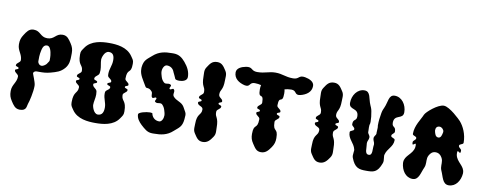

<svg xmlns="http://www.w3.org/2000/svg" viewBox="-62 -1019 3345 1319"><g transform="rotate(10 1611.0 -360.0)"><path d="M674 -722ZM208 -323C191.3 -323 181.4 -339.4 181.4 -349.5C181.4 -352.4 181.6 -354.7 181.6 -356C181.6 -380.5 182 -359.7 182 -383.9C182 -390.5 182.6 -397.4 184 -405C189.2 -432 192.2 -465 220 -467C220.6 -467 221.2 -467.1 221.8 -467.1C245.4 -467.1 253.1 -429.4 256 -405C256.7 -399.7 257 -394.8 257 -390.1C257 -381.3 257.2 -375.9 257.2 -372.1C257.2 -361.2 255.4 -364.3 241.5 -341.9C239.9 -339.2 223 -323 208 -323ZM184.9 -184.6C183.1 -205.8 160 -257.8 160 -261.9C160 -272.4 171.5 -279 182 -279C188.3 -279 194.2 -279 199.8 -279C227.8 -279 248.2 -279.7 279 -288C318.2 -299 345.2 -306 372.2 -337C396.2 -365 397.8 -395.9 397.8 -426.7C397.8 -430.4 397.8 -434.2 398 -438C398.1 -440.3 398.1 -442.6 398.1 -444.8C398.1 -470.1 392.7 -487.9 378 -510C361.2 -535 348.2 -557 318 -558C316.9 -558 315.7 -558.1 314.6 -558.1C266.1 -558.1 264.8 -516 214 -516C164.1 -516 162 -558.1 113.4 -558.1C112.3 -558.1 111.1 -558 110 -558C80.2 -557 66.2 -535 50 -510C35.3 -487.9 29.9 -470.1 29.9 -444.8C29.9 -442.6 29.9 -440.3 30 -438C31.2 -397 61.2 -378 62 -337C62 -336.9 62 -336.9 62 -336.8C62 -318 36.2 -315.9 34 -297C33.2 -286 56.2 -290 56 -279C56.2 -268 33.2 -272 34 -261C36.2 -242.1 62 -240 62 -221.2C62 -221.1 62 -221.1 62 -221C61.2 -180 31.2 -161 30 -120C29.9 -117.7 29.9 -115.4 29.9 -113.2C29.9 -87.9 35.3 -70.1 50 -48C66.2 -23 80.2 -1 110 0C111.1 0 112.3 0.1 113.4 0.1C162 0.1 156 -34 162 -49C169.8 -68.5 185.2 -136.5 185.2 -175.4C185.2 -178.7 185.1 -181.8 184.9 -184.6Z M604.3 -118.6C604.3 -145.2 612.6 -166.3 612.6 -193.2C612.6 -199.8 612.1 -206.7 610.9 -214.2C607.6 -235 580.1 -238.3 580.1 -259.2C580.1 -271.3 604.3 -267 604.3 -279C604.3 -291.2 580.1 -286.8 580.1 -298.8C580.1 -319.8 607.6 -322 610.9 -342.8C612.1 -350.3 612.6 -357.2 612.6 -363.8C612.6 -390.7 604.3 -411.8 604.3 -438.4C604.3 -445.7 616.4 -496.9 648.1 -496.9C676.9 -496.9 686.8 -477.1 686.8 -445.2C686.8 -407.8 669.8 -384.6 669.8 -348.2C669.8 -344.7 670 -341.1 670.3 -337.3C672.5 -318.7 698.9 -317.5 698.9 -298.8C698.9 -286.8 674.7 -291.2 674.7 -279C674.7 -267 698.9 -271.3 698.9 -259.2C698.9 -239.5 671.4 -238.3 669.2 -219.7C668.9 -216 668.7 -212.5 668.7 -209.2C668.7 -174 686.8 -151.1 686.8 -116.1C686.8 -84 677.2 -61.1 648.1 -60.1C647.8 -60.1 647.5 -60.1 647.1 -60.1C616.2 -60.1 604.3 -111.4 604.3 -118.6ZM455.4 -444.8C455.4 -366.3 487.5 -381.3 487.5 -336C487.5 -317.9 459.5 -315.7 459.5 -297C459.5 -286 481.5 -290 481.5 -279C481.5 -268 459.5 -272 459.5 -261C459.5 -242.3 487.5 -240.1 487.5 -222C487.5 -221.6 487.5 -221.3 487.5 -221C486.5 -177 455.4 -191.1 455.4 -113.2C455.4 -87.9 460.8 -84.1 475.5 -62C513.5 -5 589.6 0 639.5 0C690.3 0 765.5 -5 803.5 -62C818.2 -84.1 823.6 -87.9 823.6 -113.2C823.6 -191.1 792.5 -177 791.5 -221C791.5 -221.3 791.5 -221.6 791.5 -222C791.5 -240.1 819.5 -242.3 819.5 -261C819.5 -272 797.5 -268 797.5 -279C797.5 -290 819.5 -286 819.5 -297C819.5 -316 791.5 -318 791.5 -337C792.5 -414.2 823.6 -368.7 823.6 -444.8C823.6 -470.1 818.2 -472.9 803.5 -495C765.5 -552 690.3 -558 639.5 -558C589.6 -558 513.5 -552 475.5 -495C460.8 -472.9 455.4 -470.1 455.4 -444.8Z M1016 -131C1016 -135 1009 -137 999 -137C971 -137 919 -124 919 -110C919 -83 937 -60 956 -42C983 -18 1001 1 1036 2H1049C1098 2 1141 -4 1180 -40C1211 -68 1234 -77 1239 -131C1240 -145 1241 -154 1241 -160C1241 -176 1236 -181 1217 -215C1198 -247 1161 -245 1139 -274C1136 -278 1135 -283 1135 -288C1135 -294 1137 -301 1137 -307C1137 -312 1136 -317 1131 -322C1124 -330 1111 -311 1103 -319C1102 -320 1101 -321 1101 -323C1101 -329 1108 -337 1108 -343C1108 -344 1108 -346 1106 -348C1102 -351 1097 -353 1091 -353C1085 -353 1077 -351 1071 -351C1066 -351 1061 -352 1057 -356C1045 -367 1040 -376 1035 -391C1031 -405 1027 -416 1027 -429C1027 -450 1039 -475 1057 -475C1082 -475 1101 -461 1109 -437C1110 -435 1128 -398 1128 -396C1128 -390 1141 -386 1157 -386C1181 -386 1212 -395 1212 -421C1212 -457 1197 -488 1170 -520C1147 -547 1125 -563 1090 -564H1077C1028 -564 986 -558 946 -522C915 -494 892 -485 887 -431V-421C887 -380 911 -351 936 -307C946 -289 958 -310 983 -281C994 -268 983 -251 995 -240C1003 -232 1015 -250 1023 -243C1031 -235 1012 -222 1020 -215C1024 -211 1030 -209 1035 -209C1042 -209 1049 -211 1055 -211C1060 -211 1065 -210 1069 -207C1081 -195 1086 -186 1091 -171C1095 -157 1099 -146 1099 -133C1099 -112 1088 -87 1070 -87C1044 -87 1025 -102 1017 -125C1016 -127 1016 -129 1016 -131Z M1473 -297C1473 -317.7 1444.9 -317.7 1444.9 -341.9C1444.9 -379.1 1467 -370.1 1467 -445C1467 -455 1467.8 -463.9 1467.8 -472.3C1467.8 -485 1466 -496.8 1457 -510C1440 -536 1427 -558 1394 -558C1357 -558 1345 -537 1327 -510C1318 -496.8 1316.2 -485 1316.2 -472.3C1316.2 -463.9 1317 -455 1317 -445C1317 -370.1 1339.1 -379.1 1339.1 -341.9C1339.1 -340.4 1339.1 -338.7 1339 -337C1338 -318 1311 -316 1311 -297C1311 -286 1333 -290 1333 -279C1333 -268 1311 -272 1311 -261C1311 -239 1348 -242 1349 -221C1349.1 -219.7 1349.1 -218.5 1349.1 -217.4C1349.1 -177.7 1317 -188.8 1317 -113C1317 -103 1316.2 -94.1 1316.2 -85.7C1316.2 -73 1318 -61.2 1327 -48C1344 -23 1355 0 1389 0C1422 0 1439 -21 1457 -48C1466 -61.2 1467.8 -73 1467.8 -85.7C1467.8 -94.1 1467 -103 1467 -113C1467 -187.9 1444.9 -178.9 1444.9 -216.1C1444.9 -217.6 1444.9 -219.3 1445 -221C1446 -240 1473 -242 1473 -261C1473 -272 1451 -268 1451 -279C1451 -290 1473 -286 1473 -297Z M1851.5 -337C1852.5 -413 1883.5 -347 1883.5 -425C1883.5 -435.4 1882.6 -444.6 1880.5 -453.4C1894 -457.2 1908.6 -460 1926.5 -460C1963.4 -460 1953.3 -432.2 1982.2 -432.2C1986.2 -432.2 1990.6 -432.8 1995.5 -434C2034.6 -444 2069.7 -467 2069.7 -509.9C2069.7 -540.2 2036.2 -554.2 2005.5 -560C2000.4 -561 1995.7 -561.4 1991.4 -561.4C1959.7 -561.4 1964.3 -538.9 1926.5 -538C1925.1 -538 1923.8 -538 1922.4 -538C1871.4 -538 1849.2 -556 1800.5 -556C1753.7 -556 1727.8 -538 1676.6 -538C1675.3 -538 1673.9 -538 1672.5 -538C1634.7 -538.9 1639.3 -561.4 1607.6 -561.4C1603.3 -561.4 1598.6 -561 1593.5 -560C1562.8 -554.2 1529.3 -540.2 1529.3 -509.9C1529.3 -467 1564.4 -444 1603.5 -434C1608.4 -432.8 1612.8 -432.2 1616.8 -432.2C1645.7 -432.2 1635.6 -460 1672.5 -460C1689.3 -460 1703.5 -457.5 1716.6 -454.1C1714.4 -445.1 1713.5 -435.7 1713.5 -425C1713.5 -347 1744.5 -413 1745.5 -337C1745.5 -318 1717.5 -316 1717.5 -297C1717.5 -286 1739.5 -291 1739.5 -279C1739.5 -268 1717.5 -272 1717.5 -261C1717.5 -242 1745.5 -240 1745.5 -221C1744.5 -145 1713.5 -191 1713.5 -113C1713.5 -88 1718.5 -70 1733.5 -48C1751.5 -22 1761.5 0 1795.5 0C1828.5 0 1845.5 -22 1863.5 -48C1878.5 -70 1883.5 -88 1883.5 -113C1883.5 -191 1852.5 -145 1851.5 -221C1851.5 -240 1879.5 -242 1879.5 -261C1879.5 -272 1857.5 -268 1857.5 -279C1857.5 -291 1879.5 -286 1879.5 -297C1879.5 -316 1851.5 -318 1851.5 -337Z M2288 -297C2288 -317.7 2259.9 -317.7 2259.9 -341.9C2259.9 -379.1 2282 -370.1 2282 -445C2282 -455 2282.8 -463.9 2282.8 -472.3C2282.8 -485 2281 -496.8 2272 -510C2255 -536 2242 -558 2209 -558C2172 -558 2160 -537 2142 -510C2133 -496.8 2131.2 -485 2131.2 -472.3C2131.2 -463.9 2132 -455 2132 -445C2132 -370.1 2154.1 -379.1 2154.1 -341.9C2154.1 -340.4 2154.1 -338.7 2154 -337C2153 -318 2126 -316 2126 -297C2126 -286 2148 -290 2148 -279C2148 -268 2126 -272 2126 -261C2126 -239 2163 -242 2164 -221C2164.1 -219.7 2164.1 -218.5 2164.1 -217.4C2164.1 -177.7 2132 -188.8 2132 -113C2132 -103 2131.2 -94.1 2131.2 -85.7C2131.2 -73 2133 -61.2 2142 -48C2159 -23 2170 0 2204 0C2237 0 2254 -21 2272 -48C2281 -61.2 2282.8 -73 2282.8 -85.7C2282.8 -94.1 2282 -103 2282 -113C2282 -187.9 2259.9 -178.9 2259.9 -216.1C2259.9 -217.6 2259.9 -219.3 2260 -221C2261 -240 2288 -242 2288 -261C2288 -272 2266 -268 2266 -279C2266 -290 2288 -286 2288 -297Z M2564 -409C2558 -376 2555.1 -351.1 2555.1 -323.3C2555.1 -304.2 2556.6 -324.8 2556.6 -303.6C2556.6 -292.6 2556.2 -281.2 2555 -269C2555.3 -267.6 2555.4 -266.3 2555.4 -265.1C2555.4 -251.3 2540.9 -245.2 2540.9 -229C2540.9 -213.1 2551.4 -203.4 2551.4 -188.3C2551.4 -186.6 2551.3 -184.8 2551 -183C2546 -154 2557 -111 2528 -111C2498 -111 2507 -153 2502 -183C2501.7 -184.8 2501.6 -186.6 2501.6 -188.3C2501.6 -203.4 2512.1 -213.1 2512.1 -229C2512.1 -245.2 2497.6 -251.3 2497.6 -265.1V-274.1C2497 -281.9 2496.8 -289.4 2496.8 -296.5C2496.8 -327.5 2501.5 -312.5 2501.5 -337.6C2501.5 -359.9 2499 -382 2494 -409C2491 -426 2485.5 -437.8 2480 -450C2461.6 -490.8 2467.1 -542 2423.3 -542C2373.6 -542 2339.8 -492.9 2339.8 -440.9C2339.8 -387.6 2405.3 -419.2 2405.3 -357C2405.3 -321.6 2380 -339 2380 -299C2380 -284 2400 -282 2400 -267C2400 -252 2372 -256 2372 -241C2372 -193 2413 -176 2424 -129C2424.4 -127.4 2424.5 -125.5 2424.5 -123.5C2424.5 -114.4 2421.4 -101.6 2421.4 -89C2421.4 -83.2 2422.1 -77.4 2424.1 -72.1C2449 -6 2479 0 2528 0C2578 0 2608 0 2633.9 -72.1C2635.8 -77.4 2636.5 -83.1 2636.5 -88.9C2636.5 -101.4 2633.4 -114.2 2633.4 -123.3C2633.4 -125.4 2633.6 -127.3 2634 -129C2645 -176 2686 -193 2686 -241C2686 -256 2658 -252 2658 -267C2658 -282 2678 -284 2678 -299C2678 -339 2652.7 -321.6 2652.7 -357C2652.7 -419.3 2718.2 -387.6 2718.2 -440.9C2718.2 -492.9 2684.4 -542 2634.7 -542C2590.9 -542 2596.8 -490.6 2578 -450C2572.4 -437.9 2567 -426 2564 -409Z M2975 -386C2990 -386 3005 -370 3005 -357V-353C3001 -333 2997 -311 2978 -311C2958 -311 2952 -333 2948 -353V-357C2948 -370 2953 -386 2975 -386ZM2979 -533C2978.7 -533 2978.4 -533 2978.1 -533C2936.9 -533 2862.9 -468.8 2854 -448C2839 -411 2802 -365 2802 -306C2802 -291 2830 -295 2830 -280C2830 -265 2810 -263 2810 -248C2810 -208 2835 -265 2835 -230C2835 -226 2835 -221 2834 -216C2825 -166 2770 -150 2770 -101V-96C2774 -47 2803 -1 2852 0H2853C2897 0 2901 -51 2920 -92C2925 -104 2926 -115 2926 -126V-141C2926 -153 2927 -165 2934 -178C2944 -196 2957 -208 2978 -208C2999 -208 3014 -197 3024 -178C3031 -165 3032 -153 3032 -141V-126C3032 -115 3033 -104 3038 -92C3057 -51 3061 0 3105 0H3106C3155 -1 3184 -47 3188 -96V-101C3188 -150 3133 -166 3124 -216C3123 -221 3123 -226 3123 -230C3123 -265 3148 -208 3148 -248C3148 -263 3128 -265 3128 -280C3128 -295 3156 -291 3156 -306C3156 -365 3132 -416 3104 -448C3096 -457 3020 -532 2979 -533Z"/></g></svg>

Font: Chromatic Etruscan
Style: Regular
Weight: 400
Version: Version 000.910